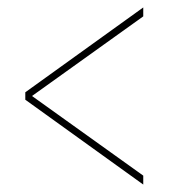

<svg xmlns="http://www.w3.org/2000/svg" viewBox="-20 -615 465 516"><path d="M365 -119 48 -347V-367L365 -595V-571L66 -357L365 -143Z"/></svg>

Font: Noto Serif Display ExtraCondensed Light
Style: Italic
Weight: 300
Width: 2
Italic angle: -12°
Designer: Monotype Design Team
Foundry: Monotype Imaging Inc.
Version: Version 2.009